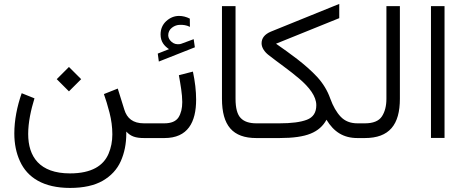

<svg xmlns="http://www.w3.org/2000/svg" viewBox="-20 -696 2339 968"><path d="M266.1 -296.9 327.6 -235.4 389.2 -296.9 327.6 -358.4ZM333 178.2C179.2 178.2 122.1 93.8 122.1 -20.5C122.1 -78.6 135.7 -141.6 153.8 -200.2L89.4 -226.1C65.9 -159.7 52.2 -89.4 52.2 -23.4C52.2 28.3 61.5 75.2 80.6 116.7C118.2 199.7 199.7 251.5 333 251.5C400.9 251.5 456.1 239.3 498 215.3C540 190.9 570.3 158.2 588.9 116.7C607.4 75.2 616.7 28.8 616.7 -22.5V-32.7C638.7 -8.8 662.6 0 707 0H727.5V-74.2H705.6C650.4 -74.2 620.1 -99.6 606.9 -143.1L573.7 -249.5L503.9 -221.7C513.2 -195.3 522.9 -164.1 532.2 -127.9C541.5 -91.3 546.4 -55.2 546.4 -18.6C546.4 16.6 540 49.3 527.3 79.1C502 138.7 442.9 178.2 333 178.2Z M775.4 -425.8 780.8 -385.7 962.4 -457.5 956.5 -498.5 894.5 -475.6C890.6 -474.1 888.2 -473.6 887.2 -473.6C870.1 -471.2 856.4 -475.1 845.2 -484.9C834 -494.6 828.6 -505.4 828.1 -517.6C828.1 -533.7 834.5 -546.9 847.2 -556.6C859.4 -565.9 873 -570.8 888.2 -570.8C903.3 -570.8 919.4 -569.8 937.5 -560.5L937 -602.1C918.9 -611.3 900.9 -615.7 882.8 -615.7C858.9 -615.7 837.4 -606.9 818.4 -589.8C799.3 -572.3 789.6 -549.8 789.6 -522.5C789.6 -484.9 808.6 -464.4 832 -448.2ZM707 0H809.1C926.8 0 968.8 -79.6 968.8 -193.8C968.8 -237.3 963.4 -284.2 952.6 -335L881.8 -316.9C890.1 -270.5 898.9 -221.2 898.9 -181.6C898.9 -149.9 892.6 -124 879.9 -104C866.7 -84 842.8 -74.2 808.1 -74.2H707Z M1099.1 -198.2C1099.1 -63 1153.3 0 1272.5 0H1289.1V-74.2H1272.5C1236.8 -74.2 1210.4 -83 1193.4 -101.1C1176.3 -118.7 1167.5 -150.9 1167.5 -198.2V-665H1099.1Z M1690.4 -604.5V-676.3L1345.7 -536.6C1314.5 -523.4 1298.8 -503.9 1298.8 -477.5C1298.8 -456.1 1313.5 -434.6 1333.5 -418.9C1379.9 -382.3 1438.5 -342.3 1488.8 -299.3C1539.1 -256.3 1574.7 -210.9 1574.7 -165.5C1574.7 -128.9 1559.1 -104.5 1527.3 -92.3C1495.6 -80.1 1449.2 -74.2 1388.2 -74.2H1269.5V0H1388.7C1457.5 0 1509.8 -7.3 1546.4 -22.5C1582.5 -37.1 1608.9 -60.5 1626 -92.3C1663.1 -31.2 1711.4 0 1782.2 0H1799.8V-74.2H1782.2C1746.6 -74.2 1718.8 -85.4 1697.8 -107.4C1676.8 -129.4 1659.2 -160.2 1645 -199.2C1630.9 -239.3 1608.9 -275.4 1579.1 -308.1C1519 -372.6 1441.9 -426.3 1371.6 -475.6Z M1780.3 0H1819.3C1942.9 0 1996.1 -67.4 1996.1 -198.2V-665H1928.2V-197.8C1928.2 -161.6 1920.4 -131.8 1905.3 -108.9C1890.1 -85.9 1861.3 -74.2 1819.8 -74.2H1780.3Z M2152.8 -665V-0.5H2221.2V-665Z"/></svg>

Font: Vazirmatn Light
Style: Regular
Weight: 300
Designer: Saber Rastikerdar
Foundry: Saber Rastikerdar
Version: Version 33.003